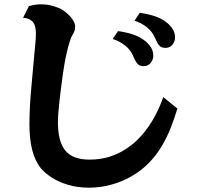

<svg xmlns="http://www.w3.org/2000/svg" viewBox="-20 -823 920 882"><path d="M112.8 -794.9Q143.6 -803.2 168 -803.2Q192.4 -803.2 212.2 -798.3Q231.9 -793.5 248 -787.1Q265.6 -780.3 283.4 -765.6Q301.3 -751 313.2 -733.6Q325.2 -716.3 325.2 -700.2Q325.2 -689 322.3 -680.9Q319.3 -672.9 312 -661.1Q307.6 -654.3 301 -634.3Q294.4 -614.3 287.6 -585.4Q280.8 -556.6 274.9 -522Q271.5 -502.4 267.8 -475.3Q264.2 -448.2 260.3 -418.5Q256.3 -388.7 253.2 -359.1Q250 -329.6 248 -304.4Q246.1 -279.3 246.1 -262.2Q246.1 -172.4 280.3 -131.1Q314.5 -89.8 390.1 -89.8Q440.9 -89.8 481.2 -102.5Q521.5 -115.2 552 -134.5Q582.5 -153.8 604 -173.8Q647 -213.9 678.7 -266.8Q710.4 -319.8 730 -377L794.9 -324.2Q781.7 -280.3 764.4 -236.1Q747.1 -191.9 722.4 -150.4Q697.8 -108.9 661.1 -71.8Q626.5 -37.1 582.5 -12.2Q538.6 12.7 489.3 25.9Q439.9 39.1 389.2 39.1Q336.4 39.1 293.7 26.4Q251 13.7 219.5 -6.3Q188 -26.4 168.9 -48.8Q140.6 -83 127.9 -134Q115.2 -185.1 115.2 -251Q115.2 -332 124.8 -431.2Q134.3 -530.3 144 -642.1Q148.4 -695.3 134.5 -717Q120.6 -738.8 85.9 -741.2ZM622.1 -764.2Q661.1 -758.8 691.4 -748.5Q721.7 -738.3 745.1 -720.2Q761.7 -707.5 772.9 -690.2Q784.2 -672.9 784.2 -649.9Q784.2 -632.8 772.2 -617.9Q760.3 -603 740.2 -603Q721.2 -603 711.9 -613.5Q702.6 -624 692.9 -647Q680.2 -677.2 655.3 -697.3Q630.4 -717.3 598.1 -728ZM522 -680.2Q561 -674.8 591.3 -664.6Q621.6 -654.3 645 -636.2Q661.6 -623.5 672.9 -606.2Q684.1 -588.9 684.1 -565.9Q684.1 -548.8 672.1 -533.9Q660.2 -519 640.1 -519Q621.6 -519 612.1 -529.5Q602.5 -540 592.8 -563Q580.6 -593.3 555.4 -613.3Q530.3 -633.3 498 -644Z"/></svg>

Font: BIZ UDPMincho
Style: Bold
Weight: 700
Designer: TypeBank Co., Ltd.
Foundry: Morisawa Inc.
Version: Version 1.06